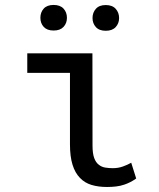

<svg xmlns="http://www.w3.org/2000/svg" viewBox="-20 -743 640 773"><path d="M89.8 -528.3V-449.7H261.7V-162.1Q261.7 -112.8 272 -79.8Q282.2 -46.9 301.8 -26.9Q320.8 -6.8 348.4 1.5Q376 9.8 411.1 9.8Q429.2 9.8 446.8 7.8Q464.4 5.9 481.4 0Q492.7 -3.9 504.4 -9.8Q516.1 -15.6 528.3 -24.4L508.3 -87.9Q494.1 -79.6 475.1 -72.8Q456.1 -65.9 434.1 -65.9Q418 -65.9 403.3 -68.4Q388.7 -70.8 377.4 -80.1Q365.7 -88.9 359.1 -107.2Q352.5 -125.5 352.5 -157.2L352.1 -528.3ZM142.6 -671.4Q142.6 -649.4 156 -634.8Q169.4 -620.1 195.8 -620.1Q222.2 -620.1 235.8 -634.8Q249.5 -649.4 249.5 -671.4Q249.5 -693.4 235.8 -708.3Q222.2 -723.1 195.8 -723.1Q169.4 -723.1 156 -708.3Q142.6 -693.4 142.6 -671.4ZM352.5 -670.4Q352.5 -648.9 366 -634Q379.4 -619.1 405.8 -619.1Q432.1 -619.1 445.8 -634Q459.5 -648.9 459.5 -670.4Q459.5 -692.4 445.8 -707.5Q432.1 -722.7 405.8 -722.7Q379.4 -722.7 366 -707.5Q352.5 -692.4 352.5 -670.4Z"/></svg>

Font: RobotoMono Nerd Font
Style: Regular
Weight: 400
Monospace: yes
Designer: Google
Version: Version 3.000;Nerd Fonts 3.2.1